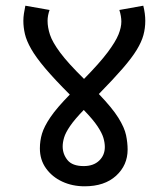

<svg xmlns="http://www.w3.org/2000/svg" viewBox="-20 -652 591 674"><path d="M428 -127Q428 -72 387.5 -35Q347 2 277 2Q234 2 198.5 -14.5Q163 -31 141.5 -61Q120 -91 120 -131Q120 -158 127.5 -183Q135 -208 157 -240.5Q179 -273 225 -320Q171 -374 138.5 -412.5Q106 -451 89.5 -480Q73 -509 67.5 -532.5Q62 -556 62 -579Q62 -591 64 -604.5Q66 -618 69 -632L154 -617Q147 -597 147 -579Q147 -556 155.5 -530Q164 -504 191.5 -467Q219 -430 275 -375Q330 -431 358 -468.5Q386 -506 396 -531Q406 -556 406 -576Q406 -595 399 -617L483 -632Q490 -604 490 -579Q490 -553 483.5 -529Q477 -505 460 -477Q443 -449 410.5 -411.5Q378 -374 327 -322Q374 -273 395.5 -238.5Q417 -204 422.5 -177.5Q428 -151 428 -127ZM200 -138Q200 -111 217 -90Q234 -69 274 -69Q308 -69 328 -88Q348 -107 348 -136Q348 -151 343 -168Q338 -185 322.5 -208.5Q307 -232 274 -266Q242 -233 226 -209.5Q210 -186 205 -169Q200 -152 200 -138Z"/></svg>

Font: Noto Sans
Style: Regular
Weight: 400
Designer: Monotype Design Team
Foundry: Monotype Imaging Inc.
Version: Version 2.007